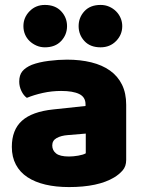

<svg xmlns="http://www.w3.org/2000/svg" viewBox="-20 -743 584 779"><path d="M260 -108Q277 -108 297.5 -111.5Q318 -115 328 -121V-201L256 -195Q228 -193 210 -183Q192 -173 192 -153Q192 -133 207.5 -120.5Q223 -108 260 -108ZM252 -501Q306 -501 350.5 -490Q395 -479 426.5 -456.5Q458 -434 475 -399.5Q492 -365 492 -318V-94Q492 -68 477.5 -51.5Q463 -35 443 -23Q378 16 260 16Q207 16 164.5 6Q122 -4 91.5 -24Q61 -44 44.5 -75Q28 -106 28 -147Q28 -216 69 -253Q110 -290 196 -299L327 -313V-320Q327 -349 301.5 -361.5Q276 -374 228 -374Q190 -374 154 -366Q118 -358 89 -346Q76 -355 67 -373.5Q58 -392 58 -412Q58 -438 70.5 -453.5Q83 -469 109 -480Q138 -491 177.5 -496Q217 -501 252 -501ZM75 -637Q75 -672 100 -697.5Q125 -723 162 -723Q204 -723 228 -697.5Q252 -672 252 -637Q252 -602 228 -576.5Q204 -551 162 -551Q144 -551 128 -558Q112 -565 100 -576.5Q88 -588 81.5 -603.5Q75 -619 75 -637ZM299 -637Q299 -672 322.5 -697.5Q346 -723 388 -723Q407 -723 423 -716Q439 -709 451 -697Q463 -685 469.5 -669.5Q476 -654 476 -637Q476 -602 451 -576.5Q426 -551 388 -551Q346 -551 322.5 -576.5Q299 -602 299 -637Z"/></svg>

Font: Baloo Tammudu
Style: Regular
Weight: 400
Designer: Omkar Shende and Ek Type
Foundry: Ek Type
Version: Version 1.443;PS 1.000;hotconv 16.6.51;makeotf.lib2.5.65220;